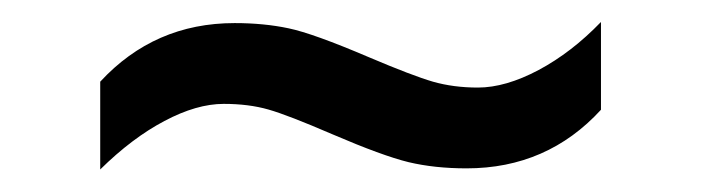

<svg xmlns="http://www.w3.org/2000/svg" viewBox="-20 -409 632 173"><path d="M70.3 -256.3V-335.4Q119.1 -388.2 191.4 -388.2Q217.8 -388.2 240 -383.5Q262.2 -378.9 312.5 -357.4Q351.6 -340.8 370.1 -335.4Q388.7 -330.1 410.6 -330.1Q435.5 -330.1 465.3 -345.9Q495.1 -361.8 521.5 -389.2V-310.1Q473.1 -257.3 400.4 -257.3Q371.6 -257.3 348.1 -262.9Q324.7 -268.6 279.3 -288.1Q239.7 -305.2 221.9 -310.3Q204.1 -315.4 181.6 -315.4Q157.2 -315.4 128.2 -300Q99.1 -284.7 70.3 -256.3Z"/></svg>

Font: Noto Sans Bengali
Style: Regular
Weight: 400
Designer: Monotype Design team
Foundry: Monotype Imaging Inc.
Version: Version 1.00